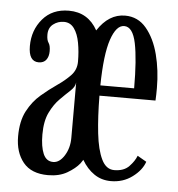

<svg xmlns="http://www.w3.org/2000/svg" viewBox="-44 -570 579 623"><g transform="rotate(5 245.5 -258.5)"><path d="M134.5 9Q80 9 53.5 -23.5Q27 -56 27 -108Q27 -158 44.5 -191Q62 -224 87.8 -246Q113.5 -268 139 -285.5Q164.5 -303 182 -321.5Q199.5 -340 199.5 -366.5Q199.5 -399 194.2 -427.5Q189 -456 176.5 -473.5Q164 -491 143 -491Q123.5 -491 108.2 -479.2Q93 -467.5 93 -445Q93 -427.5 99 -419Q105 -410.5 105 -392Q105 -374.5 96.8 -363.8Q88.5 -353 72.5 -353Q39.5 -353 39.5 -403.5Q39.5 -455 70.8 -491.8Q102 -528.5 156 -528.5Q218.5 -528.5 249.5 -472.5Q286 -528.5 339 -528.5Q381 -528.5 408.2 -496Q435.5 -463.5 448.8 -412.2Q462 -361 462 -303.5Q462 -293 461.8 -282.8Q461.5 -272.5 461 -262.5H278.5Q279 -193.5 285 -140.2Q291 -87 305.8 -56.5Q320.5 -26 347 -26Q378.5 -26 395.5 -43.8Q412.5 -61.5 419 -79L448.5 -62Q439 -34 409 -11.8Q379 10.5 339.5 10.5Q308.5 10.5 284.8 -5.8Q261 -22 244.5 -50.5Q241 -44.5 236.5 -38.5Q222.5 -21 196.8 -6Q171 9 134.5 9ZM339 -494.5Q313 -494.5 296.5 -445.8Q280 -397 278.5 -296H388.5Q388.5 -390 377.8 -442.2Q367 -494.5 339 -494.5ZM147.5 -35Q168 -35 183.8 -60Q199.5 -85 199.5 -118V-298.5Q198 -284 183.5 -270.8Q169 -257.5 150.8 -239.2Q132.5 -221 118.8 -193Q105 -165 105 -121Q105 -81.5 115 -58.2Q125 -35 147.5 -35Z"/></g></svg>

Font: Imbue 10pt
Style: Regular
Weight: 400
Designer: Tyler Finck
Foundry: Etcetera Type Company
Version: Version 1.102; ttfautohint (v1.8.3)